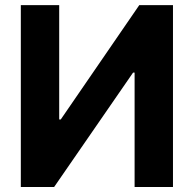

<svg xmlns="http://www.w3.org/2000/svg" viewBox="-20 -748 775 768"><path d="M63.3 -727.5H216.8V-270.1H223L537.1 -727.5H671.9V0H518.4V-457.6H512.3L196.5 0H63.3Z"/></svg>

Font: Inter V
Style: 
Weight: 400
Designer: Rasmus Andersson
Foundry: rsms
Version: Version 4.000;git-a3f224843